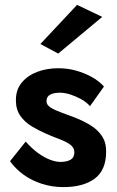

<svg xmlns="http://www.w3.org/2000/svg" viewBox="-20 -749 479 785"><path d="M85 -170 21 -90Q43 -59 76 -35Q109 -11 151 2.5Q193 16 239 16Q320 16 367 -18.5Q414 -53 414 -130Q414 -168 396 -194Q378 -220 349 -237.5Q320 -255 287 -268Q259 -279 232 -288.5Q205 -298 187.5 -309Q170 -320 170 -335Q170 -354 185 -362Q200 -370 225 -370Q244 -370 266.5 -363Q289 -356 311 -344Q333 -332 348 -315L405 -395Q386 -417 356.5 -433.5Q327 -450 292 -460Q257 -470 218 -470Q172 -470 133 -455.5Q94 -441 69.5 -412Q45 -383 45 -340Q45 -301 63 -275.5Q81 -250 109 -233Q137 -216 167 -203Q194 -191 221 -181Q248 -171 266 -158.5Q284 -146 284 -126Q284 -105 268.5 -96Q253 -87 227 -87Q208 -87 184.5 -96Q161 -105 136 -123Q111 -141 85 -170ZM398 -680 295 -729 145 -569 218 -530Z"/></svg>

Font: Jost SemiBold
Style: Regular
Weight: 600
Version: Version 3.710